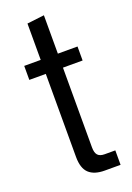

<svg xmlns="http://www.w3.org/2000/svg" viewBox="-136 -746 551 799"><g transform="rotate(-20 139.5 -347.0)"><path d="M184 0Q138 0 114.5 -22Q91 -44 91 -94V-462H18V-524H91V-685L167 -694V-524H254V-462H167V-109Q167 -85 176.5 -74.5Q186 -64 207 -64H254V0Z"/></g></svg>

Font: Mona Sans SemiCondensed
Style: Regular
Weight: 400
Width: 4
Designer: Deni Anggara
Foundry: GitHub
Version: Version 2.000